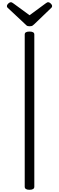

<svg xmlns="http://www.w3.org/2000/svg" viewBox="-20 -1706 535 1740"><path d="M247 14Q226 14 215 7Q204 0 204 -14V-1393Q204 -1407 215 -1413.5Q226 -1420 247 -1420Q269 -1420 280 -1413.5Q291 -1407 291 -1393V-14Q291 0 280 7Q269 14 247 14ZM417 -1686Q427 -1686 439.5 -1674.5Q452 -1663 452 -1652Q452 -1650 451.5 -1646Q451 -1642 446 -1636L292 -1488Q285 -1482 276.5 -1475Q268 -1468 248 -1468Q229 -1468 221 -1475Q213 -1482 206 -1489L49 -1636Q43 -1642 43 -1646Q43 -1650 43 -1652Q43 -1663 55.5 -1674.5Q68 -1686 78 -1686Q84 -1686 90 -1682.5Q96 -1679 103 -1674L248 -1568L392 -1674Q400 -1679 405 -1682.5Q410 -1686 417 -1686Z"/></svg>

Font: Playwrite BE WAL
Style: Regular
Weight: 400
Designer: Veronika Burian, José Scaglione
Foundry: TypeTogether
Version: Version 1.002